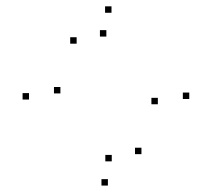

<svg xmlns="http://www.w3.org/2000/svg" viewBox="-20 -555 660 597"><path d="M568.5 -247.2V-267.2H548.5V-247.2ZM326.7 -515.3V-535.3H306.7V-515.3ZM70.2 -245.5V-265.5H50.2V-245.5ZM315.5 22V2H295.5V22ZM167.8 -264.5V-284.5H147.8V-264.5ZM218.3 -419.2V-439.2H198.3V-419.2ZM310.7 -441.3V-461.3H290.7V-441.3ZM470.8 -230.8V-250.8H450.8V-230.8ZM419.8 -75.7V-95.7H399.8V-75.7ZM327.5 -53.3V-73.3H307.5V-53.3Z"/></svg>

Font: Monaspace Argon Dots Var
Style: Regular
Weight: 400
Designer: Riley Cran and the Lettermatic Team
Version: Version 1.100 (Monaspace Argon Dots)